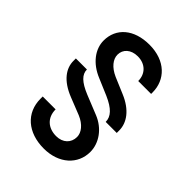

<svg xmlns="http://www.w3.org/2000/svg" viewBox="-238 -836 1106 1106"><g transform="rotate(45 315.0 -283.0)"><path d="M324 -710C198 -710 120 -641 120 -540C120 -470 170 -404 255 -369L356 -326C429 -294 460 -260 460 -217H550V-237C550 -300 507 -361 416 -399L317 -441C263 -465 234 -502 234 -539C234 -582 268 -615 324 -615C386 -615 426 -574 426 -516H531V-528C531 -630 455 -710 324 -710ZM170 -354H80V-334C80 -275 119 -215 218 -176L324 -134C376 -112 405 -75 405 -39C405 9 370 43 316 43C251 43 205 4 205 -64H100V-46C100 69 186 144 316 144C440 144 520 68 520 -32C520 -105 470 -174 393 -205L274 -253C201 -283 170 -314 170 -354Z"/></g></svg>

Font: Goli Medium
Style: Regular
Weight: 500
Designer: jaikishan Patel
Foundry: MagicType
Version: Version 1.000;Glyphs 3.2 (3242)